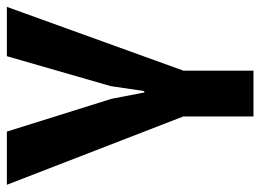

<svg xmlns="http://www.w3.org/2000/svg" viewBox="-124 -422 740 545"><g transform="rotate(-90 245.5 -150.0)"><path d="M-7 -500H144L237 -203L255 -110H259L273 -205L358 -500H498L317 1V200H187V1Z"/></g></svg>

Font: PTSans
Style: Bold
Weight: 700
Designer: A.Korolkova, O.Umpeleva, V.Yefimov
Foundry: ParaType Ltd
Version: Version 2.003W OFL